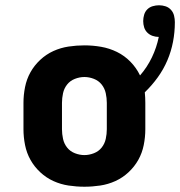

<svg xmlns="http://www.w3.org/2000/svg" viewBox="-20 -700 683 728"><path d="M300 8Q270 8 240 3.5Q210 -1 182.5 -13.5Q155 -26 132.5 -47Q110 -68 95.5 -94Q81 -120 75 -150Q69 -180 69 -210V-310Q69 -340 75 -370Q81 -400 95.5 -426Q110 -452 132.5 -473Q155 -494 182.5 -506.5Q210 -519 240 -523.5Q270 -528 300 -528Q332 -528 363.5 -522.5Q395 -517 423.5 -503Q452 -489 474.5 -466Q497 -443 511 -414Q538 -445 556 -482.5Q574 -520 582 -560Q570 -560 558.5 -564Q547 -568 538.5 -576.5Q530 -585 526.5 -596.5Q523 -608 523 -620Q523 -632 526.5 -644Q530 -656 538.5 -664.5Q547 -673 559 -676.5Q571 -680 583 -680Q596 -680 608 -676Q620 -672 628.5 -662.5Q637 -653 640 -640.5Q643 -628 643 -616Q643 -578 636 -541.5Q629 -505 614.5 -471Q600 -437 578 -406.5Q556 -376 529 -350Q530 -340 530.5 -330Q531 -320 531 -310V-210Q531 -180 525 -150Q519 -120 504.5 -94Q490 -68 467.5 -47Q445 -26 417.5 -13.5Q390 -1 360 3.5Q330 8 300 8ZM300 -112Q318 -112 336 -119Q354 -126 365.5 -140.5Q377 -155 381 -173.5Q385 -192 385 -210V-310Q385 -328 381 -346.5Q377 -365 365.5 -379.5Q354 -394 336 -401Q318 -408 300 -408Q282 -408 264 -401Q246 -394 234.5 -379.5Q223 -365 219 -346.5Q215 -328 215 -310V-210Q215 -192 219 -173.5Q223 -155 234.5 -140.5Q246 -126 264 -119Q282 -112 300 -112Z"/></svg>

Font: Iosevka Heavy Extended
Style: Regular
Weight: 900
Width: 7
Monospace: yes
Designer: Belleve Invis
Foundry: Belleve Invis
Version: Version 32.5.0; ttfautohint (v1.8.4)